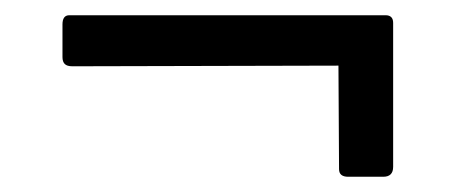

<svg xmlns="http://www.w3.org/2000/svg" viewBox="-20 -426 597 252"><path d="M496 -353Q496 -340 480 -340L75 -339Q68 -339 65 -342Q62 -345 62 -351V-394Q62 -406 71 -406H486Q496 -406 496 -396ZM496 -207Q496 -194 483 -194H437Q425 -194 425 -204L424 -377Q424 -387 433 -387H486Q496 -387 496 -375Z"/></svg>

Font: Libre Franklin Thin
Style: Regular
Weight: 400
Version: Version 3.000